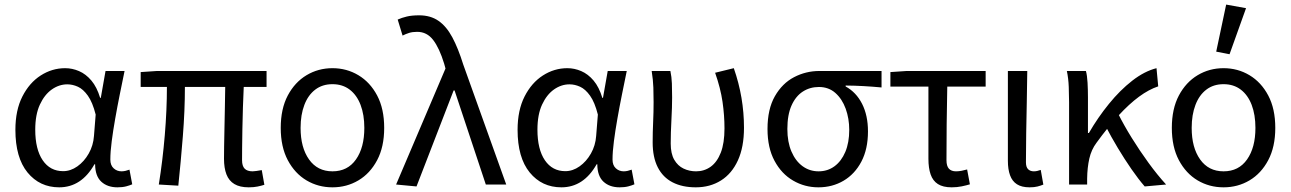

<svg xmlns="http://www.w3.org/2000/svg" viewBox="-20 -790 5526 822"><path d="M233.5 12Q150 12 97.9 -51.5Q45.9 -115.1 45.9 -234.2Q45.9 -318.1 75.8 -376.9Q105.7 -435.7 154.3 -466.9Q203 -498.1 259.1 -498.1Q289.2 -498.1 318.4 -485.6Q347.6 -473.1 371.3 -445.1Q394.9 -417.1 408.8 -370.9H411.5L431.8 -486.1H513.3Q503.3 -438.1 492.8 -385.6Q482.2 -333.1 473.2 -281.8Q464.1 -230.4 458.3 -185.4Q452.4 -140.4 452.4 -106.8Q452.4 -82.4 466.5 -69.5Q480.6 -56.5 500.4 -56.5Q508.6 -56.5 517.6 -58.6Q526.5 -60.7 534.3 -63.7L546.1 -0.9Q536.1 3.5 520.3 7.8Q504.6 12 482.9 12Q439.9 12 413.7 -12.1Q387.5 -36.2 387.2 -86.8H384.4Q328.6 12 233.5 12ZM250.2 -57.2Q282.1 -57.2 311.2 -77.7Q340.4 -98.3 359.9 -132.7Q379.4 -167.1 382.3 -207.9L389.6 -299.5Q376.2 -352.3 356.2 -380.3Q336.2 -408.4 313.6 -418.6Q290.9 -428.9 268.1 -428.9Q233 -428.9 201.8 -407Q170.6 -385 150.7 -342.1Q130.9 -299.2 130.9 -234.9Q130.9 -150.9 162.7 -104Q194.5 -57.2 250.2 -57.2Z M1044.8 12Q1006.8 12 983.5 -2Q960.1 -16 949.5 -43.4Q939 -70.7 939 -110.3Q939 -129 939.5 -163.9Q940 -198.7 941 -242.7Q942 -286.6 942.8 -332.2Q943.6 -377.8 944.2 -417.8H771.6Q771.6 -316.1 762.8 -206.4Q754.1 -96.7 743.4 4.9L659.9 0Q676.4 -102.8 685.5 -211.2Q694.6 -319.7 694.6 -417.8H582.3V-481.4L652 -486.1H1121.2V-417.8H1023.5Q1021.5 -376.8 1020 -329.6Q1018.5 -282.5 1017.7 -237.4Q1016.9 -192.2 1016.6 -157.1Q1016.3 -121.9 1016.3 -104.3Q1016.3 -79.3 1027.4 -67.9Q1038.6 -56.5 1061.5 -56.5Q1068.3 -56.5 1077.6 -58Q1086.9 -59.5 1100.7 -61.7L1111.8 1.1Q1099.4 5.2 1082.8 8.6Q1066.3 12 1044.8 12Z M1403.4 12Q1342.5 12 1292.3 -17.7Q1242.2 -47.5 1212 -104.4Q1181.9 -161.3 1181.9 -242.4Q1181.9 -324.2 1212 -381.1Q1242.2 -438 1292.3 -468Q1342.5 -498.1 1403.4 -498.1Q1464.2 -498.1 1514.4 -468Q1564.6 -438 1594.7 -381.1Q1624.8 -324.2 1624.8 -242.4Q1624.8 -161.3 1594.7 -104.4Q1564.6 -47.5 1514.4 -17.7Q1464.2 12 1403.4 12ZM1403.4 -56.5Q1468.3 -56.5 1504 -107.4Q1539.8 -158.2 1539.8 -242.4Q1539.8 -298.7 1523.7 -341Q1507.5 -383.2 1477 -406.4Q1446.4 -429.6 1403.4 -429.6Q1360.3 -429.6 1329.8 -406.4Q1299.2 -383.2 1283.1 -341Q1266.9 -298.7 1266.9 -242.4Q1266.9 -158.2 1303 -107.4Q1339.1 -56.5 1403.4 -56.5Z M1763.2 8.2 1675.8 0 1887.3 -496.7 1881.5 -517.6Q1861 -584.4 1834.3 -619.1Q1807.6 -653.7 1766.1 -653.7Q1745.9 -653.7 1731.5 -649.1Q1717 -644.5 1703.5 -637.7L1682.6 -706.2Q1700.1 -714.1 1721.5 -719.2Q1742.8 -724.4 1774.7 -724.4Q1823.1 -724.4 1857.1 -700.9Q1891.2 -677.4 1916.4 -630.4Q1941.6 -583.5 1963.2 -513.9L2147.3 0H2059.9L1926.1 -402.8H1922.1Z M2383.5 12Q2300 12 2247.9 -51.5Q2195.9 -115.1 2195.9 -234.2Q2195.9 -318.1 2225.8 -376.9Q2255.7 -435.7 2304.3 -466.9Q2353 -498.1 2409.1 -498.1Q2439.2 -498.1 2468.4 -485.6Q2497.6 -473.1 2521.3 -445.1Q2544.9 -417.1 2558.8 -370.9H2561.5L2581.8 -486.1H2663.3Q2653.3 -438.1 2642.8 -385.6Q2632.2 -333.1 2623.2 -281.8Q2614.1 -230.4 2608.3 -185.4Q2602.4 -140.4 2602.4 -106.8Q2602.4 -82.4 2616.5 -69.5Q2630.6 -56.5 2650.4 -56.5Q2658.6 -56.5 2667.6 -58.6Q2676.5 -60.7 2684.3 -63.7L2696.1 -0.9Q2686.1 3.5 2670.3 7.8Q2654.6 12 2632.9 12Q2589.9 12 2563.7 -12.1Q2537.5 -36.2 2537.2 -86.8H2534.4Q2478.6 12 2383.5 12ZM2400.2 -57.2Q2432.1 -57.2 2461.2 -77.7Q2490.4 -98.3 2509.9 -132.7Q2529.4 -167.1 2532.3 -207.9L2539.6 -299.5Q2526.2 -352.3 2506.2 -380.3Q2486.2 -408.4 2463.6 -418.6Q2440.9 -428.9 2418.1 -428.9Q2383 -428.9 2351.8 -407Q2320.6 -385 2300.7 -342.1Q2280.9 -299.2 2280.9 -234.9Q2280.9 -150.9 2312.7 -104Q2344.5 -57.2 2400.2 -57.2Z M2958.8 12Q2901 12 2859.4 -9.4Q2817.9 -30.8 2796 -73.9Q2774.2 -116.9 2774.2 -180.5Q2774.2 -223.6 2776.2 -266.5Q2778.2 -309.5 2778.2 -352.6Q2778.2 -382 2777.2 -414.9Q2776.1 -447.9 2770 -486.1H2850.1Q2855.4 -461.1 2856.5 -433Q2857.5 -404.9 2857.5 -372.7Q2857.5 -331.8 2854.5 -276.4Q2851.5 -220.9 2851.5 -175.6Q2851.5 -132.2 2866.6 -106.1Q2881.7 -80.1 2906.4 -68.3Q2931.1 -56.5 2960.1 -56.5Q2995.1 -56.5 3022.6 -76.2Q3050 -95.9 3065.9 -136.5Q3081.7 -177.2 3081.7 -240.3Q3081.7 -296 3073.3 -354.1Q3064.9 -412.2 3041.6 -478.5L3121.6 -498.1Q3143.6 -435 3154.4 -371.4Q3165.2 -307.8 3165.2 -243Q3165.2 -160.5 3139.2 -103.5Q3113.2 -46.5 3066.6 -17.3Q3019.9 12 2958.8 12Z M3483.9 12Q3425.1 12 3375.5 -16.9Q3325.8 -45.7 3295.9 -101.5Q3265.9 -157.2 3265.9 -237.7Q3265.9 -323 3297.5 -378.2Q3329.1 -433.3 3379.7 -459.7Q3430.4 -486.1 3488.1 -486.1H3754.1V-415.6Q3712.8 -419.4 3676.9 -421.4Q3640.9 -423.5 3600.4 -423.8V-419.8Q3645.5 -395.1 3670.8 -345.5Q3696 -295.8 3696 -227.4Q3696 -151.7 3667.8 -98.2Q3639.6 -44.6 3591.5 -16.3Q3543.4 12 3483.9 12ZM3484.6 -56.5Q3523.1 -56.5 3552.6 -78.1Q3582.1 -99.8 3599 -139.6Q3615.8 -179.4 3615.8 -234Q3615.8 -282.6 3600.6 -324.6Q3585.3 -366.6 3556.4 -392.1Q3527.5 -417.6 3485.9 -417.6Q3447.5 -417.6 3417 -397.9Q3386.5 -378.2 3368.7 -338.3Q3350.9 -298.4 3350.9 -237.7Q3350.9 -182 3368.4 -141.3Q3385.9 -100.5 3416 -78.5Q3446.2 -56.5 3484.6 -56.5Z M4054.4 12Q4017.3 12 3995.4 -2Q3973.6 -16 3964.2 -43.4Q3954.8 -70.7 3954.8 -110.3V-419.1H3792V-481.4L3861.7 -486.1H4199.8V-419.1H4035.5Q4033.8 -336.8 4032.9 -257.3Q4032.1 -177.7 4032.1 -104.3Q4032.1 -79.3 4042.4 -67.9Q4052.8 -56.5 4072.6 -56.5Q4084.7 -56.5 4096.4 -58.8Q4108.2 -61.1 4120.5 -64.5L4132.4 -0.9Q4118 3.5 4097.6 7.8Q4077.1 12 4054.4 12Z M4388 12Q4354.1 12 4333.8 -1.1Q4313.5 -14.1 4304.3 -39.6Q4295 -65 4295 -101.4V-486.1H4378Q4377.3 -420.4 4375.9 -352.4Q4374.4 -284.5 4373.4 -219.2Q4372.3 -153.8 4372.3 -95.4Q4372.3 -74.8 4381.4 -65.7Q4390.5 -56.5 4406.2 -56.5Q4412.8 -56.5 4420.1 -58Q4427.4 -59.5 4435.7 -62.5L4446.8 0.3Q4435.8 4.8 4422 8.4Q4408.2 12 4388 12Z M4557 0V-352.6Q4557 -382 4555.6 -417.8Q4554.3 -453.6 4547.5 -486.1H4629.1Q4634.4 -466.8 4636.1 -435.9Q4637.8 -404.9 4637.8 -372.7V-220.6H4641.8Q4680.3 -287.2 4727.8 -345.5Q4775.2 -403.8 4827.4 -444.5Q4879.6 -485.1 4931.3 -498.1L4938.6 -420.3Q4898.4 -406.9 4856.4 -376Q4814.3 -345 4769.1 -295.9Q4723.9 -246.8 4674.4 -178.8Q4652.4 -149.6 4643.7 -111.3Q4635 -72.9 4634.3 -25.3V0ZM4880.8 8.2Q4853.7 -23 4824 -65.9Q4794.3 -108.8 4765.6 -156.6Q4737 -204.3 4713.4 -250L4767.4 -302.6Q4791.7 -253.9 4825.4 -199.5Q4859.1 -145.1 4897.1 -92.9Q4935 -40.8 4972.4 0Z M5218.4 12Q5157.5 12 5107.3 -17.7Q5057.2 -47.5 5027 -104.4Q4996.9 -161.3 4996.9 -242.4Q4996.9 -324.2 5027 -381.1Q5057.2 -438 5107.3 -468Q5157.5 -498.1 5218.4 -498.1Q5279.2 -498.1 5329.4 -468Q5379.6 -438 5409.7 -381.1Q5439.8 -324.2 5439.8 -242.4Q5439.8 -161.3 5409.7 -104.4Q5379.6 -47.5 5329.4 -17.7Q5279.2 12 5218.4 12ZM5218.4 -56.5Q5283.3 -56.5 5319 -107.4Q5354.8 -158.2 5354.8 -242.4Q5354.8 -298.7 5338.7 -341Q5322.5 -383.2 5292 -406.4Q5261.4 -429.6 5218.4 -429.6Q5175.3 -429.6 5144.8 -406.4Q5114.2 -383.2 5098.1 -341Q5081.9 -298.7 5081.9 -242.4Q5081.9 -158.2 5118 -107.4Q5154.1 -56.5 5218.4 -56.5ZM5244 -557.8 5186.9 -568.9 5229.5 -770.4 5314.6 -755Z"/></svg>

Font: Source Sans Variable
Style: Regular
Weight: 200
Designer: Paul D. Hunt
Foundry: Adobe Systems Incorporated
Version: Version 3.006;hotconv 1.0.111;makeotfexe 2.5.65597